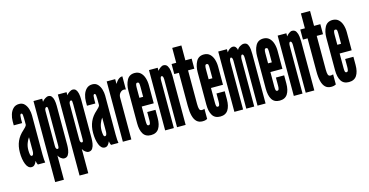

<svg xmlns="http://www.w3.org/2000/svg" viewBox="-85 -1088 3234 1682"><g transform="rotate(-15 1532.0 -247.0)"><path d="M77 8Q45 8 27.5 -35.5Q10 -79 10 -142Q10 -199 29.8 -243.5Q49.5 -288 91 -324Q101 -332.5 111 -343.8Q121 -355 123 -363V-422Q123 -435 121.2 -451.5Q119.5 -468 110 -468Q100 -468 98 -450.8Q96 -433.5 96 -422V-386H20V-424Q20 -454.5 29.5 -484.8Q39 -515 59.5 -535Q80 -555 113 -555Q143.5 -555 162 -534.8Q180.5 -514.5 188.8 -485.5Q197 -456.5 197 -431V-75Q197 -47.5 198.5 -28.8Q200 -10 202 0H135Q133.5 -2.5 129.5 -12.8Q125.5 -23 125.5 -33H123Q117 -17.5 106 -4.8Q95 8 77 8ZM103.5 -87Q113.5 -87 117.8 -98.5Q122 -110 122 -124V-251Q108.5 -234 97.8 -205Q87 -176 87 -143Q87 -120 90.5 -103.5Q94 -87 103.5 -87Z M242 188V-547H321V-519Q329.5 -532 347 -543.5Q364.5 -555 378 -555Q396.5 -555 407.2 -542Q418 -529 423 -506Q428 -483 428 -453V-99Q428 -79.5 424.5 -54.5Q421 -29.5 409.2 -10.8Q397.5 8 373 8Q359.5 8 344 -3.8Q328.5 -15.5 321 -32V188ZM338.5 -87Q346 -87 348 -95.2Q350 -103.5 350 -120V-430Q350 -444.5 348.5 -455.8Q347 -467 338.5 -467Q330.5 -467 325.8 -458.2Q321 -449.5 321 -435V-117.5Q321 -100.5 326 -93.8Q331 -87 338.5 -87Z M463 188V-547H542V-519Q550.5 -532 568 -543.5Q585.5 -555 599 -555Q617.5 -555 628.2 -542Q639 -529 644 -506Q649 -483 649 -453V-99Q649 -79.5 645.5 -54.5Q642 -29.5 630.2 -10.8Q618.5 8 594 8Q580.5 8 565 -3.8Q549.5 -15.5 542 -32V188ZM559.5 -87Q567 -87 569 -95.2Q571 -103.5 571 -120V-430Q571 -444.5 569.5 -455.8Q568 -467 559.5 -467Q551.5 -467 546.8 -458.2Q542 -449.5 542 -435V-117.5Q542 -100.5 547 -93.8Q552 -87 559.5 -87Z M741 8Q709 8 691.5 -35.5Q674 -79 674 -142Q674 -199 693.8 -243.5Q713.5 -288 755 -324Q765 -332.5 775 -343.8Q785 -355 787 -363V-422Q787 -435 785.2 -451.5Q783.5 -468 774 -468Q764 -468 762 -450.8Q760 -433.5 760 -422V-386H684V-424Q684 -454.5 693.5 -484.8Q703 -515 723.5 -535Q744 -555 777 -555Q807.5 -555 826 -534.8Q844.5 -514.5 852.8 -485.5Q861 -456.5 861 -431V-75Q861 -47.5 862.5 -28.8Q864 -10 866 0H799Q797.5 -2.5 793.5 -12.8Q789.5 -23 789.5 -33H787Q781 -17.5 770 -4.8Q759 8 741 8ZM767.5 -87Q777.5 -87 781.8 -98.5Q786 -110 786 -124V-251Q772.5 -234 761.8 -205Q751 -176 751 -143Q751 -120 754.5 -103.5Q758 -87 767.5 -87Z M906 0V-547H983V-503.5Q988.5 -513 997.8 -525Q1007 -537 1020 -546Q1033 -555 1050 -555V-435Q1045.5 -437 1041 -437.8Q1036.5 -438.5 1031.5 -438.5Q1013.5 -438.5 998.2 -422Q983 -405.5 983 -380V0Z M1160.5 8Q1112 8 1090.2 -27.5Q1068.5 -63 1068.5 -123.5V-418Q1068.5 -474.5 1090.2 -514.8Q1112 -555 1160.5 -555Q1193 -555 1213.8 -536Q1234.5 -517 1244.5 -485.8Q1254.5 -454.5 1254.5 -418V-255H1145.5V-121Q1145.5 -102.5 1148.2 -91.8Q1151 -81 1161.5 -81Q1172.5 -81 1176 -92Q1179.5 -103 1179.5 -121.5V-196H1254.5V-122Q1254.5 -61.5 1232 -26.8Q1209.5 8 1160.5 8ZM1145.5 -334H1179.5V-426Q1179.5 -446.5 1177 -456.8Q1174.5 -467 1161.5 -467Q1152 -467 1148.8 -456.2Q1145.5 -445.5 1145.5 -426Z M1289.5 0V-547H1368.5V-519Q1376 -530.5 1392.5 -542.8Q1409 -555 1421.5 -555Q1446.5 -555 1458 -535.2Q1469.5 -515.5 1472.5 -490Q1475.5 -464.5 1475.5 -448V0H1397.5V-432Q1397.5 -448 1393.8 -457.5Q1390 -467 1382.5 -467Q1375 -467 1371.8 -457Q1368.5 -447 1368.5 -431V0Z M1627 8Q1595.5 8 1575.5 -10.5Q1555.5 -29 1546 -65.5Q1536.5 -102 1536.5 -156V-456H1494.5V-547H1536.5V-682H1619.5V-547H1676.5V-456H1619.5V-151.5Q1619.5 -119.5 1624.8 -104.2Q1630 -89 1648 -89Q1655.5 -89 1661.5 -90.5Q1667.5 -92 1671 -94V-1.5Q1663 2.5 1653.5 5.2Q1644 8 1627 8Z M1788.5 8Q1740 8 1718.2 -27.5Q1696.5 -63 1696.5 -123.5V-418Q1696.5 -474.5 1718.2 -514.8Q1740 -555 1788.5 -555Q1821 -555 1841.8 -536Q1862.5 -517 1872.5 -485.8Q1882.5 -454.5 1882.5 -418V-255H1773.5V-121Q1773.5 -102.5 1776.2 -91.8Q1779 -81 1789.5 -81Q1800.5 -81 1804 -92Q1807.5 -103 1807.5 -121.5V-196H1882.5V-122Q1882.5 -61.5 1860 -26.8Q1837.5 8 1788.5 8ZM1773.5 -334H1807.5V-426Q1807.5 -446.5 1805 -456.8Q1802.5 -467 1789.5 -467Q1780 -467 1776.8 -456.2Q1773.5 -445.5 1773.5 -426Z M1917.5 0V-547H1996.5V-518Q2005.5 -533 2021 -544Q2036.5 -555 2050.5 -555Q2067 -555 2077 -542.5Q2087 -530 2088.5 -515Q2096 -531.5 2115 -543.2Q2134 -555 2150.5 -555Q2175.5 -555 2186 -535.2Q2196.5 -515.5 2198.5 -490Q2200.5 -464.5 2200.5 -448V0H2127.5V-431Q2127.5 -447 2124.2 -457Q2121 -467 2112.5 -467Q2104.5 -467 2101 -453.5Q2097.5 -440 2097.5 -431V0H2025.5V-433Q2025.5 -449 2021.8 -458Q2018 -467 2010.5 -467Q2004 -467 2000.2 -456.2Q1996.5 -445.5 1996.5 -431V0Z M2327.5 8Q2279 8 2257.2 -27.5Q2235.5 -63 2235.5 -123.5V-418Q2235.5 -474.5 2257.2 -514.8Q2279 -555 2327.5 -555Q2360 -555 2380.8 -536Q2401.5 -517 2411.5 -485.8Q2421.5 -454.5 2421.5 -418V-255H2312.5V-121Q2312.5 -102.5 2315.2 -91.8Q2318 -81 2328.5 -81Q2339.5 -81 2343 -92Q2346.5 -103 2346.5 -121.5V-196H2421.5V-122Q2421.5 -61.5 2399 -26.8Q2376.5 8 2327.5 8ZM2312.5 -334H2346.5V-426Q2346.5 -446.5 2344 -456.8Q2341.5 -467 2328.5 -467Q2319 -467 2315.8 -456.2Q2312.5 -445.5 2312.5 -426Z M2456.5 0V-547H2535.5V-519Q2543 -530.5 2559.5 -542.8Q2576 -555 2588.5 -555Q2613.5 -555 2625 -535.2Q2636.5 -515.5 2639.5 -490Q2642.5 -464.5 2642.5 -448V0H2564.5V-432Q2564.5 -448 2560.8 -457.5Q2557 -467 2549.5 -467Q2542 -467 2538.8 -457Q2535.5 -447 2535.5 -431V0Z M2794 8Q2762.5 8 2742.5 -10.5Q2722.5 -29 2713 -65.5Q2703.5 -102 2703.5 -156V-456H2661.5V-547H2703.5V-682H2786.5V-547H2843.5V-456H2786.5V-151.5Q2786.5 -119.5 2791.8 -104.2Q2797 -89 2815 -89Q2822.5 -89 2828.5 -90.5Q2834.5 -92 2838 -94V-1.5Q2830 2.5 2820.5 5.2Q2811 8 2794 8Z M2955.5 8Q2907 8 2885.2 -27.5Q2863.5 -63 2863.5 -123.5V-418Q2863.5 -474.5 2885.2 -514.8Q2907 -555 2955.5 -555Q2988 -555 3008.8 -536Q3029.5 -517 3039.5 -485.8Q3049.5 -454.5 3049.5 -418V-255H2940.5V-121Q2940.5 -102.5 2943.2 -91.8Q2946 -81 2956.5 -81Q2967.5 -81 2971 -92Q2974.5 -103 2974.5 -121.5V-196H3049.5V-122Q3049.5 -61.5 3027 -26.8Q3004.5 8 2955.5 8ZM2940.5 -334H2974.5V-426Q2974.5 -446.5 2972 -456.8Q2969.5 -467 2956.5 -467Q2947 -467 2943.8 -456.2Q2940.5 -445.5 2940.5 -426Z"/></g></svg>

Font: League Gothic Condensed
Style: Regular
Weight: 400
Width: 3
Designer: The League of Moveable Type
Version: Version 2.001